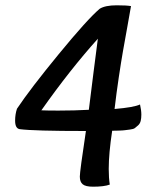

<svg xmlns="http://www.w3.org/2000/svg" viewBox="-20 -694 614 724"><path d="M349 -548Q243 -430 136 -278Q157 -277 200 -277Q261 -277 315 -280Q321 -328 332.5 -420Q344 -512 349 -548ZM356 -661Q377 -674 420 -674Q458 -674 474 -671Q470 -647 460 -592Q450 -537 443.5 -500Q437 -463 428 -403Q419 -343 412 -283Q484 -289 508 -300Q513 -278 513 -262Q513 -248 510.5 -238Q508 -228 501 -221.5Q494 -215 488.5 -211Q483 -207 470 -205.5Q457 -204 450.5 -203Q444 -202 427 -201.5Q410 -201 403 -201Q390 -115 390 -57Q390 -23 394 2Q373 10 331 10Q303 10 292 1Q281 -8 281 -28Q281 -48 304 -200Q106 -200 54 -207Q37 -210 37 -239Q37 -263 44 -284Q94 -359 202 -490.5Q310 -622 356 -661Z"/></svg>

Font: Overlock
Style: Bold Italic
Weight: 700
Designer: Dario Muhafara
Foundry: Dario Manuel Muhafara
Version: Version 1.002